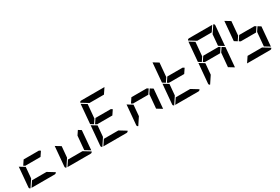

<svg xmlns="http://www.w3.org/2000/svg" viewBox="105 -2388 5501 3777"><g transform="rotate(-30 2856.0 -500.0)"><path d="M633 -541 564 -438H217L183 -459L252 -562H599ZM519 -124 674 -29Q662 0 632 0H107L190 -124ZM193 -165 85 -2Q56 -11 59 -41L98 -486L154 -451L160 -448L215 -414Z M1466 -531 1532 -490 1494 -52 1376 -124 1404 -438ZM1335 -124 1490 -29Q1478 0 1448 0H923L1006 -124ZM1009 -165 901 -2Q872 -11 875 -41L914 -486L970 -451L976 -448L1031 -414Z M2265 -541 2196 -438H1849L1815 -459L1884 -562H2231ZM1798 -469 1732 -510 1770 -948 1888 -876 1860 -562ZM2151 -124 2306 -29Q2294 0 2264 0H1739L1822 -124ZM1825 -165 1717 -2Q1688 -11 1691 -41L1730 -486L1786 -451L1792 -448L1847 -414ZM1929 -876 1774 -971Q1786 -1000 1816 -1000H2341L2258 -876Z M3081 -541 3012 -438H2665L2631 -459L2700 -562H3047ZM3098 -531 3164 -490 3126 -52 3008 -124 3036 -438ZM2641 -165 2533 -2Q2504 -11 2507 -41L2546 -486L2602 -451L2608 -448L2663 -414Z M3897 -541 3828 -438H3481L3447 -459L3516 -562H3863ZM3430 -469 3364 -510 3402 -948 3520 -876 3492 -562ZM3783 -124 3938 -29Q3926 0 3896 0H3371L3454 -124ZM3457 -165 3349 -2Q3320 -11 3323 -41L3362 -486L3418 -451L3424 -448L3479 -414Z M4713 -541 4644 -438H4297L4263 -459L4332 -562H4679ZM4246 -469 4180 -510 4218 -948 4336 -876 4308 -562ZM4730 -531 4796 -490 4758 -52 4640 -124 4668 -438ZM4811 -998Q4840 -989 4837 -959L4798 -514L4681 -586L4703 -838H4704ZM4273 -165 4165 -2Q4136 -11 4139 -41L4178 -486L4234 -451L4240 -448L4295 -414ZM4377 -876 4222 -971Q4234 -1000 4264 -1000H4789L4706 -876Z M5529 -541 5460 -438H5113L5079 -459L5148 -562H5495ZM5062 -469 4996 -510 5034 -948 5152 -876 5124 -562ZM5546 -531 5612 -490 5574 -52 5456 -124 5484 -438ZM5415 -124 5570 -29Q5558 0 5528 0H5003L5086 -124Z"/></g></svg>

Font: DSEG7 Modern
Style: Bold Italic
Weight: 700
Italic angle: -5°
Designer: Keshikan(Twitter:@keshinomi_88pro)
Version: Version 0.46